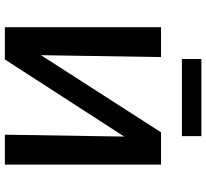

<svg xmlns="http://www.w3.org/2000/svg" viewBox="-50 -818 868 809"><g transform="rotate(90 384.5 -414.0)"><path d="M554 -746H229V-828H554ZM674 0H548L556 -503L231 0H95V-658H221L213 -152L538 -658H674Z"/></g></svg>

Font: Ysabeau SC
Style: Bold
Weight: 700
Designer: Christian Thalmann (Catharsis Fonts)
Version: Version 0.003